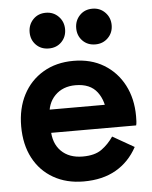

<svg xmlns="http://www.w3.org/2000/svg" viewBox="-52 -756 641 809"><g transform="rotate(-5 268.5 -351.0)"><path d="M270 10Q197 10 142 -21.5Q87 -53 57 -110Q27 -167 27 -244Q27 -320 57 -377.5Q87 -435 142 -467.5Q197 -500 270 -500Q344 -500 398.5 -467Q453 -434 483 -376.5Q513 -319 513 -245Q513 -234 512.5 -223.5Q512 -213 510 -206H134V-304H411L391 -257Q391 -319 361.5 -358Q332 -397 270 -397Q216 -397 183 -363.5Q150 -330 150 -274V-221Q150 -162 183.5 -128.5Q217 -95 275 -95Q326 -95 355 -116Q384 -137 405 -168L496 -116Q463 -55 406.5 -22.5Q350 10 270 10ZM97 -636Q97 -668 118 -690Q139 -712 172 -712Q204 -712 225.5 -690Q247 -668 247 -636Q247 -604 226 -582.5Q205 -561 172 -561Q139 -561 118 -582.5Q97 -604 97 -636ZM294 -636Q294 -668 315 -690Q336 -712 369 -712Q401 -712 422.5 -690Q444 -668 444 -636Q444 -604 422.5 -582.5Q401 -561 369 -561Q336 -561 315 -582.5Q294 -604 294 -636Z"/></g></svg>

Font: Gabarito SemiBold
Style: Regular
Weight: 600
Designer: Leandro Assis / Alvaro Franca / Felipe Casaprima
Foundry: Naipe Foundry
Version: Version 1.000